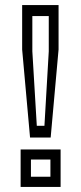

<svg xmlns="http://www.w3.org/2000/svg" viewBox="-20 -734 319 754"><path d="M98 -194 67 -539.5V-714H210V-539.5L179 -194ZM124.5 -240H154.5L171.5 -532.5V-671H107V-532.5ZM61 0V-147H218V0ZM101.5 -40H178V-107.5H101.5Z"/></svg>

Font: Tourney Condensed
Style: Regular
Weight: 400
Width: 3
Designer: Tyler Finck
Foundry: Etcetera Type Co
Version: Version 1.010; ttfautohint (v1.8.3)